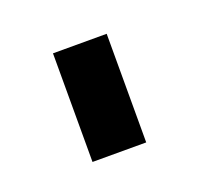

<svg xmlns="http://www.w3.org/2000/svg" viewBox="-50 -779 328 299"><g transform="rotate(-20 114.5 -630.0)"><path d="M60 -540V-720H149V-540Z"/></g></svg>

Font: Cns Manrope Med
Style: Regular
Weight: 500
Designer: Mikhail Sharanda
Foundry: Mikhail Sharanda
Version: Version 4.504